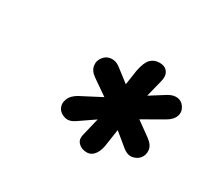

<svg xmlns="http://www.w3.org/2000/svg" viewBox="-86 -1092 653 610"><g transform="rotate(30 240.5 -787.5)"><path d="M275 -607.5Q261.5 -610 252.5 -621Q243.5 -632 248.5 -650.5L264 -714.5L206.5 -675Q187.5 -662.5 170.8 -667.5Q154 -672.5 147 -684Q137.5 -699.5 144.5 -718Q151.5 -736.5 174 -748.5L247 -786.5L191.5 -825Q171 -839 168.5 -857.2Q166 -875.5 178.5 -890Q188.5 -902 204.5 -903.5Q220.5 -905 235.5 -894.5L285.5 -856L293.5 -910Q300 -943.5 312.5 -956.2Q325 -969 345.5 -969Q364.5 -969 374 -956.2Q383.5 -943.5 378.5 -922.5L362.5 -858.5L416.5 -892.5Q434.5 -903 450 -900.8Q465.5 -898.5 474.5 -885Q485 -869.5 479.5 -852.5Q474 -835.5 451 -822.5L378.5 -781L430.5 -743.5Q451 -728.5 453 -711Q455 -693.5 444.5 -680.5Q435.5 -669.5 419.5 -666.2Q403.5 -663 386.5 -675.5L336 -717L326.5 -653Q322 -628.5 309 -615.8Q296 -603 275 -607.5Z"/></g></svg>

Font: Edu AU VIC WA NT Pre Medium
Style: Regular
Weight: 500
Designer: Tina and Corey Anderson, Eben Sorkin, Mirko Velimirovic
Foundry: Google for Education
Version: Version 1.001